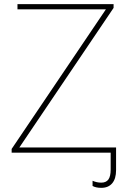

<svg xmlns="http://www.w3.org/2000/svg" viewBox="-20 -734 618 923"><path d="M538 84Q538 125 519.5 147Q501 169 467 169Q441 169 425 160V135Q445 144 467 144Q490 144 501 129Q512 114 512 81V0H36V-18L489 -689H64V-714H526V-696L73 -25H538Z"/></svg>

Font: Noto Sans UI Thin
Style: Regular
Weight: 250
Designer: Monotype Design Team
Foundry: Monotype Imaging Inc.
Version: Version 1.001